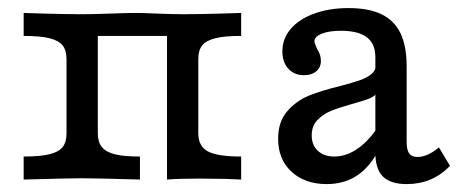

<svg xmlns="http://www.w3.org/2000/svg" viewBox="-20 -447 1152 478"><path d="M145.6 -115.3V-299.5Q145.6 -322.1 135.7 -334.2Q125.9 -346.3 102.8 -351.9Q79.6 -357.6 38.9 -357.6V-414.8L89.5 -413.2Q147.3 -411.6 183.5 -411.6Q211.4 -411.6 255 -413.2Q295.9 -414.8 316.3 -414.8Q336.5 -414.8 370.9 -413.2Q409.1 -411.6 435.9 -411.6Q472 -411.6 529.8 -413.2L580.4 -414.8V-357.6Q539.7 -357.6 516.6 -351.9Q493.4 -346.3 483.6 -334.2Q473.7 -322.1 473.7 -299.5V-115.3Q473.7 -83.1 497.3 -70.2Q520.8 -57.3 580.4 -57.3V0Q561.7 -0.8 542.2 -1.6L476.6 -2.4Q425.7 -2.4 395.8 0V-363.3L402 -357.6H219.6L223.5 -363.3V-115.3Q223.5 -93.5 233.6 -81Q243.6 -68.5 266 -62.9Q288.3 -57.3 328.4 -57.3V0Q220.4 -3.2 184.1 -3.2Q151.8 -3.2 38.9 0V-57.3Q79.6 -57.3 102.8 -62.9Q125.9 -68.5 135.7 -80.6Q145.6 -92.7 145.6 -115.3Z M914.5 -66.5V-305Q914.5 -338.1 893.2 -354.2Q871.9 -370.4 828.6 -370.4Q799.5 -370.4 781.2 -363.2Q762.8 -355.9 762.8 -344.6Q762.8 -341.2 764.9 -335.8Q766.9 -330.4 769.3 -325.4Q774 -318.1 776.5 -310.8Q778.9 -303.6 778.9 -295.6Q778.9 -279.4 767.5 -269.6Q756 -259.8 736.8 -259.8Q712.7 -259.8 697.8 -276Q683 -292.2 683 -319.1Q683 -350.7 703.8 -375.1Q724.6 -399.4 762.1 -413.1Q799.6 -426.9 847.8 -426.9Q897.9 -426.9 930 -411.4Q962 -395.8 977.2 -363.9Q992.4 -332 992.4 -281.4V-93.7Q992.4 -73.6 998.8 -64.9Q1005.2 -56.2 1019 -56.2Q1030.2 -56.2 1041.8 -60.8Q1053.5 -65.4 1065.9 -74.6L1072.8 -80L1100.4 -34Q1078 -11.1 1051.3 0.1Q1024.6 11.3 992.6 11.3Q952.2 11.3 933.3 -7.5Q914.5 -26.3 914.5 -66.5ZM672.4 -101.5Q672.4 -143.9 695.1 -170.1Q717.9 -196.2 749 -208.9Q780.2 -221.5 828.3 -233.2Q859.9 -241.6 876.6 -247.5Q893.2 -253.4 904.3 -262.2Q915.3 -271 915.3 -284.3L920 -218.6Q914.6 -208 900.4 -202.1Q886.3 -196.3 855.9 -188Q824.1 -179 804.3 -171Q784.6 -163 770.3 -148.2Q756 -133.5 756 -109.8Q756 -85.9 771.3 -71.6Q786.6 -57.3 812.6 -57.3Q842.9 -57.3 872.3 -78.3Q901.6 -99.3 925.7 -138.6L925.1 -78.1Q902.5 -32.6 869.9 -10.6Q837.3 11.3 793.7 11.3Q738.9 11.3 705.7 -19.5Q672.4 -50.3 672.4 -101.5Z"/></svg>

Font: Playfair Micro SmCond SmLight
Style: Regular
Weight: 360
Width: 4
Designer: Claus Eggers Sørensen
Foundry: Claus Eggers Sørensen
Version: Version 2.100;Glyphs 3.2 (3219)